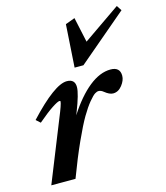

<svg xmlns="http://www.w3.org/2000/svg" viewBox="-112 -838 797 924"><g transform="rotate(-15 286.5 -376.0)"><path d="M283.7 -518.1 297.4 -731 344.7 -748.5 371.6 -624 556.6 -752 573.2 -726.6 327.6 -518.1ZM28.8 0 149.4 -300.8Q176.3 -365.7 176.3 -378.4Q176.3 -381.8 171.4 -381.8Q162.6 -381.8 133.5 -362.8Q104.5 -343.8 58.1 -304.2L37.1 -323.2Q168.9 -464.8 230 -464.8Q270.5 -464.8 270.5 -425.3Q270.5 -392.6 237.3 -308.1L231.9 -294.4Q284.7 -376.5 339.8 -420.7Q395 -464.8 447.8 -464.8Q495.1 -464.8 495.1 -421.4Q495.1 -398.4 476.3 -374.3Q457.5 -350.1 431.2 -350.1Q413.1 -350.1 389.2 -369.6Q377.4 -379.4 365.2 -379.4Q357.4 -379.4 347.2 -373Q336.9 -366.7 316.9 -342.8Q296.9 -318.8 274.2 -280.3Q251.5 -241.7 218.5 -168.9Q185.5 -96.2 149.4 0Z"/></g></svg>

Font: Elstob 6pt
Style: Italic
Weight: 700
Italic angle: -20°
Designer: Peter S. Baker
Version: Version 1.015